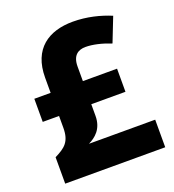

<svg xmlns="http://www.w3.org/2000/svg" viewBox="-132 -827 842 929"><g transform="rotate(-20 289.0 -362.0)"><path d="M347 -724C223 -724 129 -664 129 -515V-437H45V-318H129V-257C129 -185 99 -163 45 -136V0H560V-142H219C254 -159 295 -190 295 -258V-318H471V-437H295V-512C295 -570 326 -588 363 -588C399 -588 444 -578 492 -559L541 -684C486 -707 419 -724 347 -724Z"/></g></svg>

Font: Noto Sans Ethiopic ExtraBold
Style: Regular
Weight: 800
Designer: Monotype Design Team
Foundry: Monotype Imaging Inc.
Version: Version 2.102